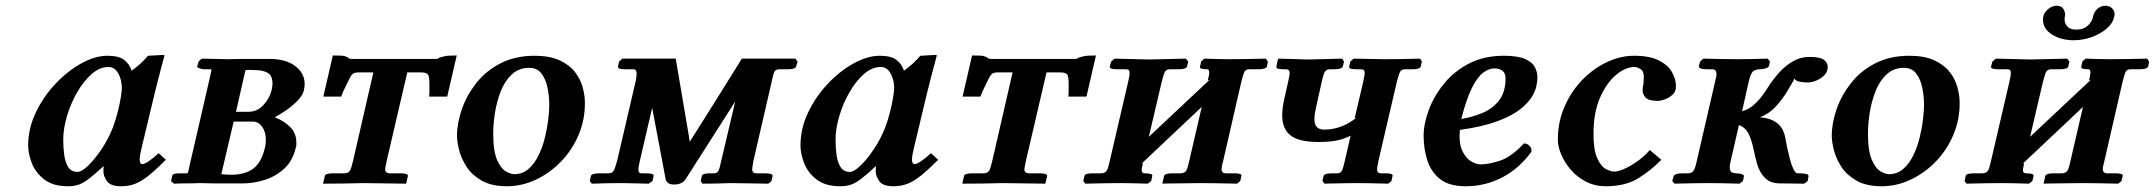

<svg xmlns="http://www.w3.org/2000/svg" viewBox="-20 -638 7497 668"><path d="M340 -39Q340 -42 340 -48Q340 -54 341 -58L339 -59Q308 -30 288 -15Q268 0 252 5Q236 10 216 10Q164 10 133.5 -14Q103 -38 90.5 -71Q78 -104 78 -132Q78 -191 104.5 -246.5Q131 -302 173 -346.5Q215 -391 263 -417.5Q311 -444 354 -444Q393 -444 412 -429.5Q431 -415 438 -392Q455 -404 469 -417Q483 -430 495 -444L550 -447Q552 -447 552 -444Q552 -444 548.5 -430.5Q545 -417 539.5 -397Q534 -377 529 -356.5Q524 -336 520 -321L473 -125Q466 -96 466 -83Q466 -67 475 -67Q490 -67 532 -105L557 -82Q522 -47 497 -27Q472 -7 450 1.5Q428 10 402 10Q364 10 352 -8Q340 -26 340 -39ZM373 -195Q383 -222 390 -250Q397 -278 400.5 -300.5Q404 -323 404 -331Q404 -360 391.5 -382.5Q379 -405 357 -405Q327 -405 299 -380.5Q271 -356 248.5 -317Q226 -278 213 -234Q200 -190 200 -151Q200 -124 203.5 -98.5Q207 -73 217.5 -56.5Q228 -40 250 -40Q264 -40 286.5 -61.5Q309 -83 333 -118.5Q357 -154 373 -195Z M585 1 575 -8 580 -28Q581 -35 606 -35H631Q633 -36 634.5 -40Q636 -44 638 -55L711 -372Q717 -397 715 -397H691Q682 -397 673.5 -400.5Q665 -404 666 -406L671 -424L682 -434L774 -432Q785 -432 797 -432.5Q809 -433 820 -433H917Q975 -433 1007.5 -408Q1040 -383 1040 -345Q1040 -335 1037 -323Q1033 -306 1015 -287.5Q997 -269 975 -254Q953 -239 936 -230Q966 -219 988.5 -197Q1011 -175 1011 -143Q1011 -139 1011 -134Q1011 -129 1009 -124Q998 -77 967.5 -50Q937 -23 899 -11.5Q861 0 827 0H721L674 -1Q655 0 629.5 0Q604 0 585 1ZM801 -249H843Q875 -249 896.5 -272.5Q918 -296 925 -324Q928 -338 928 -347Q928 -376 910.5 -385Q893 -394 871 -394Q862 -394 856.5 -394.5Q851 -395 847 -395Q844 -395 841 -394.5Q838 -394 834 -394ZM793 -215 750 -32Q759 -31 767.5 -30.5Q776 -30 784 -30Q831 -30 860 -50.5Q889 -71 902 -125Q905 -139 905 -150Q905 -179 892 -197Q879 -215 860 -215Z M1325 -77Q1323 -66 1321.5 -59Q1320 -52 1320 -47Q1320 -37 1334 -35H1374Q1401 -35 1399 -25L1393 1L1244 -1Q1215 0 1174 0.5Q1133 1 1104 1L1110 -26Q1112 -35 1140 -35H1180Q1192 -36 1197 -43.5Q1202 -51 1208 -77L1279 -386H1226Q1211 -386 1204.5 -378.5Q1198 -371 1184 -340Q1180 -333 1175.5 -323Q1171 -313 1167 -302H1105L1138 -445Q1172 -445 1178.5 -443Q1185 -441 1189 -439Q1195 -433 1202 -433H1499Q1504 -433 1504.5 -434.5Q1505 -436 1510 -438Q1516 -440 1527.5 -442.5Q1539 -445 1569 -445L1536 -302H1473Q1474 -310 1474 -317.5Q1474 -325 1474 -330V-346Q1474 -370 1469.5 -378Q1465 -386 1445 -386H1397Z M1570 -165Q1570 -210 1587 -258.5Q1604 -307 1637.5 -349.5Q1671 -392 1722 -418Q1773 -444 1840 -444Q1892 -444 1926 -428.5Q1960 -413 1979.5 -388.5Q1999 -364 2007 -335Q2015 -306 2015 -279Q2015 -220 1992.5 -167.5Q1970 -115 1931 -75Q1892 -35 1843.5 -12.5Q1795 10 1744 10Q1690 10 1656 -9.5Q1622 -29 1603.5 -57.5Q1585 -86 1577.5 -115.5Q1570 -145 1570 -165ZM1696 -173Q1696 -112 1709.5 -81.5Q1723 -51 1740.5 -41.5Q1758 -32 1769 -32Q1798 -32 1819 -50.5Q1840 -69 1854 -98Q1868 -127 1876 -160Q1884 -193 1887.5 -223Q1891 -253 1891 -272Q1891 -303 1885 -332.5Q1879 -362 1864 -382Q1849 -402 1821 -402Q1785 -402 1760.5 -379Q1736 -356 1722 -320Q1708 -284 1702 -245Q1696 -206 1696 -173Z M2145 -434H2331L2380 -145Q2427 -219 2471 -289.5Q2515 -360 2561 -434H2747L2755 -424L2750 -407Q2748 -397 2721 -397H2693Q2680 -397 2675.5 -390.5Q2671 -384 2666 -359L2601 -77Q2600 -68 2598.5 -61Q2597 -54 2597 -49Q2597 -35 2612 -35H2642Q2670 -35 2668 -25L2664 -8L2653 1L2523 -1Q2502 0 2474 0.5Q2446 1 2424 1L2418 -8L2422 -26Q2424 -35 2451 -35H2464Q2475 -35 2479.5 -43.5Q2484 -52 2489 -77L2538 -285L2365 -14Q2353 4 2325 4Q2301 4 2296 -14L2249 -263L2206 -78Q2204 -68 2202.5 -60.5Q2201 -53 2201 -48Q2201 -35 2212 -35H2229Q2256 -35 2254 -26L2250 -8L2237 1L2146 -1Q2123 -1 2092.5 -0.5Q2062 0 2039 1L2032 -8L2036 -26Q2039 -35 2067 -35H2097Q2109 -35 2114.5 -43.5Q2120 -52 2127 -78L2192 -357Q2195 -374 2195 -382Q2195 -397 2183 -397H2154Q2128 -397 2130 -407L2134 -424Z M3027 -39Q3027 -42 3027 -48Q3027 -54 3028 -58L3026 -59Q2995 -30 2975 -15Q2955 0 2939 5Q2923 10 2903 10Q2851 10 2820.5 -14Q2790 -38 2777.5 -71Q2765 -104 2765 -132Q2765 -191 2791.5 -246.5Q2818 -302 2860 -346.5Q2902 -391 2950 -417.5Q2998 -444 3041 -444Q3080 -444 3099 -429.5Q3118 -415 3125 -392Q3142 -404 3156 -417Q3170 -430 3182 -444L3237 -447Q3239 -447 3239 -444Q3239 -444 3235.5 -430.5Q3232 -417 3226.5 -397Q3221 -377 3216 -356.5Q3211 -336 3207 -321L3160 -125Q3153 -96 3153 -83Q3153 -67 3162 -67Q3177 -67 3219 -105L3244 -82Q3209 -47 3184 -27Q3159 -7 3137 1.5Q3115 10 3089 10Q3051 10 3039 -8Q3027 -26 3027 -39ZM3060 -195Q3070 -222 3077 -250Q3084 -278 3087.5 -300.5Q3091 -323 3091 -331Q3091 -360 3078.5 -382.5Q3066 -405 3044 -405Q3014 -405 2986 -380.5Q2958 -356 2935.5 -317Q2913 -278 2900 -234Q2887 -190 2887 -151Q2887 -124 2890.5 -98.5Q2894 -73 2904.5 -56.5Q2915 -40 2937 -40Q2951 -40 2973.5 -61.5Q2996 -83 3020 -118.5Q3044 -154 3060 -195Z M3549 -77Q3547 -66 3545.5 -59Q3544 -52 3544 -47Q3544 -37 3558 -35H3598Q3625 -35 3623 -25L3617 1L3468 -1Q3439 0 3398 0.5Q3357 1 3328 1L3334 -26Q3336 -35 3364 -35H3404Q3416 -36 3421 -43.5Q3426 -51 3432 -77L3503 -386H3450Q3435 -386 3428.5 -378.5Q3422 -371 3408 -340Q3404 -333 3399.5 -323Q3395 -313 3391 -302H3329L3362 -445Q3396 -445 3402.5 -443Q3409 -441 3413 -439Q3419 -433 3426 -433H3723Q3728 -433 3728.5 -434.5Q3729 -436 3734 -438Q3740 -440 3751.5 -442.5Q3763 -445 3793 -445L3760 -302H3697Q3698 -310 3698 -317.5Q3698 -325 3698 -330V-346Q3698 -370 3693.5 -378Q3689 -386 3669 -386H3621Z M3979 -431 4106 -434 4114 -424 4110 -407Q4108 -397 4080 -397H4050Q4038 -397 4033 -388Q4028 -379 4021 -350L3977 -162Q4030 -212 4083 -261.5Q4136 -311 4188 -360L4182 -358Q4187 -376 4187 -386Q4187 -397 4180 -397Q4152 -397 4155 -406L4159 -424L4170 -434Q4170 -434 4185.5 -433.5Q4201 -433 4221.5 -432.5Q4242 -432 4256 -432Q4279 -432 4309 -432.5Q4339 -433 4361.5 -433.5Q4384 -434 4384 -434L4391 -424L4388 -407Q4385 -397 4357 -397H4327Q4314 -397 4309.5 -388Q4305 -379 4298 -350L4236 -80Q4230 -59 4230 -49Q4230 -36 4244 -35H4274Q4302 -35 4299 -26L4295 -8L4284 1Q4284 1 4261.5 0.5Q4239 0 4209 -0.5Q4179 -1 4157 -1Q4141 -1 4118.5 -0.5Q4096 0 4074.5 0Q4053 0 4038.5 0.5Q4024 1 4024 1L4030 -26Q4033 -35 4059 -35H4089Q4103 -36 4108 -46Q4113 -56 4118 -80L4161 -266Q4109 -217 4056.5 -167.5Q4004 -118 3951 -68L3956 -70V-68Q3955 -61 3953.5 -56Q3952 -51 3952 -46Q3952 -35 3963 -35Q3991 -35 3989 -26L3985 -8L3973 1Q3973 1 3956 0.5Q3939 0 3917 -0.5Q3895 -1 3879 -1Q3858 -1 3829 -0.5Q3800 0 3778 0.5Q3756 1 3756 1L3749 -8L3753 -26Q3754 -35 3783 -35H3812Q3826 -36 3831 -45Q3836 -54 3841 -78L3904 -349Q3910 -373 3910 -384Q3910 -392 3907 -394.5Q3904 -397 3896 -397H3867Q3840 -397 3841 -406L3846 -424L3858 -434Z M4723 -354Q4725 -365 4726.5 -372.5Q4728 -380 4728 -385Q4728 -397 4714 -397H4699Q4671 -397 4674 -406L4678 -424L4689 -434L4794 -432Q4822 -432 4857.5 -432.5Q4893 -433 4921 -434L4927 -424L4923 -407Q4921 -397 4894 -397H4868Q4857 -397 4852 -389.5Q4847 -382 4840 -354L4776 -79Q4774 -68 4772.5 -60.5Q4771 -53 4771 -48Q4771 -35 4785 -35H4801Q4828 -35 4825 -26L4821 -8L4810 1Q4810 1 4791 0.5Q4772 0 4747 -0.5Q4722 -1 4704 -1Q4684 -1 4656.5 -0.5Q4629 0 4608.5 0.5Q4588 1 4588 1L4581 -9L4585 -26Q4588 -35 4615 -35H4631Q4644 -35 4648.5 -43.5Q4653 -52 4659 -79L4679 -166Q4655 -154 4630 -149Q4605 -144 4567 -144Q4500 -144 4470.5 -166.5Q4441 -189 4441 -237Q4441 -250 4443 -265Q4445 -280 4449 -297L4462 -355Q4464 -366 4465.5 -373Q4467 -380 4467 -385Q4467 -397 4453 -397H4445Q4418 -397 4421 -406L4425 -428L4428 -434L4533 -431Q4559 -432 4592 -432.5Q4625 -433 4650 -434L4656 -424L4652 -407Q4649 -397 4622 -397H4607Q4596 -397 4590.5 -389.5Q4585 -382 4580 -360L4565 -293Q4560 -271 4556.5 -253.5Q4553 -236 4553 -223Q4553 -187 4587 -187Q4616 -187 4644 -197Q4672 -207 4700 -229L4693 -226Z M5329 -369Q5329 -358 5325.5 -339.5Q5322 -321 5308.5 -299.5Q5295 -278 5266.5 -256Q5238 -234 5187.5 -215.5Q5137 -197 5059 -186Q5055 -140 5067.5 -113.5Q5080 -87 5098.5 -76.5Q5117 -66 5131 -66Q5158 -66 5197.5 -78.5Q5237 -91 5282 -139Q5293 -139 5301.5 -130.5Q5310 -122 5308 -110Q5265 -51 5206 -20.5Q5147 10 5079 10Q5021 10 4989.5 -15.5Q4958 -41 4945.5 -81.5Q4933 -122 4933 -165Q4933 -207 4951 -255.5Q4969 -304 5004 -347Q5039 -390 5091 -417Q5143 -444 5212 -444Q5260 -444 5285.5 -433Q5311 -422 5320 -404.5Q5329 -387 5329 -369ZM5218 -365Q5218 -384 5207 -392Q5196 -400 5179 -400Q5160 -400 5140 -385Q5120 -370 5101 -332Q5082 -294 5064 -224Q5101 -230 5136.5 -244.5Q5172 -259 5195 -288Q5218 -317 5218 -365Z M5566 10Q5529 10 5498 -6Q5467 -22 5445.5 -47Q5424 -72 5412 -100Q5400 -128 5400 -152Q5400 -214 5423.5 -267.5Q5447 -321 5485.5 -360.5Q5524 -400 5571 -422Q5618 -444 5665 -444Q5720 -444 5752 -427.5Q5784 -411 5797.5 -386.5Q5811 -362 5811 -337Q5811 -319 5798.5 -308Q5786 -297 5771.5 -292Q5757 -287 5749 -287Q5716 -287 5705.5 -298.5Q5695 -310 5695 -323Q5695 -337 5697 -342.5Q5699 -348 5699 -370Q5699 -392 5686.5 -398.5Q5674 -405 5668 -405Q5635 -405 5602 -377Q5569 -349 5546.5 -297.5Q5524 -246 5524 -173Q5524 -116 5537 -87.5Q5550 -59 5567 -50Q5584 -41 5597 -41Q5609 -41 5630 -50Q5651 -59 5675.5 -76Q5700 -93 5720 -116L5760 -82Q5724 -45 5679.5 -17.5Q5635 10 5566 10Z M6000 -72Q5999 -68 5998.5 -64Q5998 -60 5998 -57Q5998 -42 6005.5 -38.5Q6013 -35 6020 -35Q6032 -35 6040.5 -32Q6049 -29 6047 -23L6044 -8L6032 1Q6032 1 6012.5 0.5Q5993 0 5967.5 -0.5Q5942 -1 5922 -1Q5905 -1 5877 -0.5Q5849 0 5827.5 0.5Q5806 1 5806 1L5798 -8L5802 -23Q5805 -35 5834 -35H5853Q5866 -35 5872 -44Q5878 -53 5882 -72L5948 -358Q5950 -365 5951 -370.5Q5952 -376 5952 -380Q5952 -397 5937 -397H5918Q5888 -397 5891 -410L5895 -424L5906 -434Q5906 -434 5927.5 -433.5Q5949 -433 5977 -432.5Q6005 -432 6022 -432Q6042 -432 6067 -432.5Q6092 -433 6111 -433.5Q6130 -434 6130 -434L6138 -424L6135 -410Q6134 -404 6124 -400.5Q6114 -397 6102 -397Q6091 -397 6081.5 -391.5Q6072 -386 6065 -358L6041 -251Q6070 -259 6092.5 -283Q6115 -307 6134 -339Q6149 -362 6170 -385.5Q6191 -409 6217.5 -424.5Q6244 -440 6275 -440Q6312 -440 6325.5 -430Q6339 -420 6339 -405Q6339 -402 6338.5 -399Q6338 -396 6337 -393Q6333 -377 6311.5 -364Q6290 -351 6268 -351Q6255 -351 6242.5 -353.5Q6230 -356 6226 -361Q6225 -363 6224 -363.5Q6223 -364 6223 -365Q6222 -361 6214.5 -348Q6207 -335 6196 -317Q6180 -291 6157.5 -266.5Q6135 -242 6103 -230Q6179 -224 6191 -160Q6193 -147 6197.5 -126Q6202 -105 6207.5 -84Q6213 -63 6220 -49Q6227 -35 6234 -35H6242Q6252 -35 6263 -33Q6274 -31 6272 -23L6269 -8L6257 1L6170 0Q6137 -1 6119 -20.5Q6101 -40 6093.5 -67Q6086 -94 6082 -114Q6076 -145 6065 -169.5Q6054 -194 6030 -203Z M6353 -165Q6353 -210 6370 -258.5Q6387 -307 6420.5 -349.5Q6454 -392 6505 -418Q6556 -444 6623 -444Q6675 -444 6709 -428.5Q6743 -413 6762.5 -388.5Q6782 -364 6790 -335Q6798 -306 6798 -279Q6798 -220 6775.5 -167.5Q6753 -115 6714 -75Q6675 -35 6626.5 -12.5Q6578 10 6527 10Q6473 10 6439 -9.5Q6405 -29 6386.5 -57.5Q6368 -86 6360.5 -115.5Q6353 -145 6353 -165ZM6479 -173Q6479 -112 6492.5 -81.5Q6506 -51 6523.5 -41.5Q6541 -32 6552 -32Q6581 -32 6602 -50.5Q6623 -69 6637 -98Q6651 -127 6659 -160Q6667 -193 6670.5 -223Q6674 -253 6674 -272Q6674 -303 6668 -332.5Q6662 -362 6647 -382Q6632 -402 6604 -402Q6568 -402 6543.5 -379Q6519 -356 6505 -320Q6491 -284 6485 -245Q6479 -206 6479 -173Z M7336 -582Q7332 -558 7310 -539Q7288 -520 7257.5 -509Q7227 -498 7195 -498Q7150 -498 7119 -518Q7088 -538 7088 -569Q7088 -572 7088 -575Q7088 -578 7089 -581Q7092 -595 7106 -606.5Q7120 -618 7135 -618Q7152 -618 7158.5 -607.5Q7165 -597 7165 -587Q7165 -585 7164.5 -583.5Q7164 -582 7164 -580Q7163 -577 7163 -570Q7163 -557 7172.5 -546Q7182 -535 7204 -535Q7228 -535 7243 -548Q7258 -561 7262 -580Q7265 -596 7277 -607Q7289 -618 7305 -618Q7319 -618 7328 -609.5Q7337 -601 7337 -589Q7337 -584 7336 -582ZM7045 -431 7172 -434 7180 -424 7176 -407Q7174 -397 7146 -397H7116Q7104 -397 7099 -388Q7094 -379 7087 -350L7043 -162Q7096 -212 7149 -261.5Q7202 -311 7254 -360L7248 -358Q7253 -376 7253 -386Q7253 -397 7246 -397Q7218 -397 7221 -406L7225 -424L7236 -434Q7236 -434 7251.5 -433.5Q7267 -433 7287.5 -432.5Q7308 -432 7322 -432Q7345 -432 7375 -432.5Q7405 -433 7427.5 -433.5Q7450 -434 7450 -434L7457 -424L7454 -407Q7451 -397 7423 -397H7393Q7380 -397 7375.5 -388Q7371 -379 7364 -350L7302 -80Q7296 -59 7296 -49Q7296 -36 7310 -35H7340Q7368 -35 7365 -26L7361 -8L7350 1Q7350 1 7327.5 0.5Q7305 0 7275 -0.5Q7245 -1 7223 -1Q7207 -1 7184.5 -0.5Q7162 0 7140.5 0Q7119 0 7104.5 0.5Q7090 1 7090 1L7096 -26Q7099 -35 7125 -35H7155Q7169 -36 7174 -46Q7179 -56 7184 -80L7227 -266Q7175 -217 7122.5 -167.5Q7070 -118 7017 -68L7022 -70V-68Q7021 -61 7019.5 -56Q7018 -51 7018 -46Q7018 -35 7029 -35Q7057 -35 7055 -26L7051 -8L7039 1Q7039 1 7022 0.5Q7005 0 6983 -0.5Q6961 -1 6945 -1Q6924 -1 6895 -0.5Q6866 0 6844 0.5Q6822 1 6822 1L6815 -8L6819 -26Q6820 -35 6849 -35H6878Q6892 -36 6897 -45Q6902 -54 6907 -78L6970 -349Q6976 -373 6976 -384Q6976 -392 6973 -394.5Q6970 -397 6962 -397H6933Q6906 -397 6907 -406L6912 -424L6924 -434Z"/></svg>

Font: Libertinus Serif SemiBold
Style: Italic
Weight: 600
Italic angle: -11.5°
Designer: Philipp H. Poll, Khaled Hosny
Foundry: Caleb Maclennan
Version: Version 7.051;RELEASE